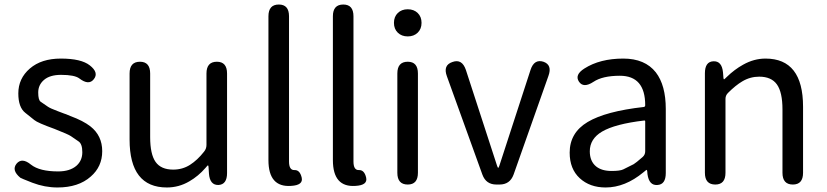

<svg xmlns="http://www.w3.org/2000/svg" viewBox="-20 -816 3656 849"><path d="M234 13Q178 13 123 -8Q72 -28 70 -30Q30 -63 53 -92Q77 -121 117 -88Q155 -58 237 -58Q289 -58 318 -83Q344 -106 344 -143Q344 -180 327 -191Q305 -206 293.5 -214Q282 -222 221 -246Q146 -273 132 -285Q112 -301 92 -317Q61 -341 61 -403Q61 -469 112 -513Q163 -557 249 -557Q339 -557 377 -527Q418 -495 395 -466Q373 -437 331 -469Q310 -485 250 -485Q201 -485 175 -463Q149 -441 149 -407Q149 -373 160 -366Q182 -351 192 -344Q202 -337 234 -325Q259 -316 263 -314Q268 -313 291 -303Q348 -282 380 -257Q432 -216 432 -147.5Q432 -79 381 -35Q327 13 234 13Z M718 13Q553 13 553 -199V-491Q553 -543 599 -543Q644 -543 644 -491V-210Q644 -134 668 -100Q692 -66 746 -66Q787 -66 820 -87Q853 -108 882 -145Q893 -158 893 -175V-491Q893 -543 939 -543Q984 -543 984 -491V-51Q984 0 946 2Q908 3 904 -48L902 -79Q901 -85 899.5 -85Q898 -85 889 -74Q857 -37 817 -14Q771 13 718 13Z M1167 -108V-744Q1167 -796 1213 -796Q1258 -796 1258 -744V-102Q1258 -63 1282 -64Q1306 -65 1314 -31Q1322 3 1267 6Q1167 13 1167 -108Z M1452 -108V-744Q1452 -796 1498 -796Q1543 -796 1543 -744V-102Q1543 -63 1567 -64Q1591 -65 1599 -31Q1607 3 1552 6Q1452 13 1452 -108Z M1783 0Q1737 0 1737 -52V-491Q1737 -543 1783 -543Q1828 -543 1828 -491V-52Q1828 0 1783 0ZM1783 -655Q1756 -655 1739 -671.5Q1722 -688 1722 -715Q1722 -742 1739 -758.5Q1756 -775 1783 -775Q1810 -775 1827 -758.5Q1844 -742 1844 -715Q1844 -688 1827 -671.5Q1810 -655 1783 -655Z M2175 0Q2129 0 2113 -44L1956 -479Q1938 -528 1981 -542Q2023 -557 2040 -507L2178 -83Q2181 -74 2183 -74Q2185 -74 2188 -83L2326 -507Q2342 -556 2383 -543Q2423 -529 2405 -480L2251 -44Q2235 0 2189 0Z M2658 13Q2588 13 2543.5 -28Q2499 -69 2499 -141Q2499 -229 2578.5 -276.5Q2658 -324 2827 -343Q2833 -344 2833 -351Q2833 -481 2721 -481Q2644 -481 2604 -454Q2560 -425 2540 -455Q2520 -485 2564 -513Q2633 -557 2736 -557Q2832 -557 2880 -496Q2924 -439 2924 -334V-51Q2924 0 2887 2Q2850 5 2843 -46L2842 -58Q2841 -65 2839.5 -65Q2838 -65 2825 -54Q2744 13 2658 13ZM2684 -60Q2722 -60 2736 -67Q2759 -78 2782 -90Q2791 -95 2822 -122Q2833 -132 2833 -147V-279Q2833 -284 2828 -283Q2700 -268 2642 -234Q2588 -202 2588 -147Q2588 -103 2616 -80Q2641 -60 2684 -60Z M3143 0Q3097 0 3097 -52V-492Q3097 -543 3134 -545Q3172 -547 3177 -496L3179 -471Q3180 -465 3181.5 -465Q3183 -465 3194 -476Q3228 -509 3266 -530Q3314 -557 3365 -557Q3531 -557 3531 -344V-52Q3531 0 3486 0Q3440 0 3440 -52V-332Q3440 -408 3415.5 -442.5Q3391 -477 3337 -477Q3297 -477 3262 -456Q3233 -439 3199 -405Q3188 -394 3188 -379V-52Q3188 0 3143 0Z"/></svg>

Font: Resource Han Rounded JP
Style: Regular
Weight: 400
Designer: Cyano Hao (round all glyphs); Ryoko NISHIZUKA 西塚涼子 (kana, bopomofo & ideographs); Paul D. Hunt (Latin, Greek & Cyrillic)
Foundry: Cyano Hao
Version: 0.990